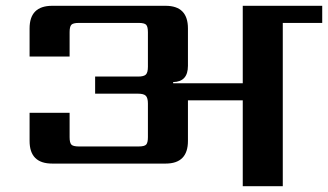

<svg xmlns="http://www.w3.org/2000/svg" viewBox="-20 -642 1131 662"><path d="M1091 -622V-563H955V0H817V-296H628V-156Q628 -78 551 -78H160Q82 -78 82 -156V-253H220V-169Q220 -150 226 -143.5Q232 -137 252 -137H458Q478 -137 484 -143.5Q490 -150 490 -169V-285Q490 -304 483 -311.5Q476 -319 456 -319H308V-378H456Q476 -378 483 -385Q490 -392 490 -412V-531Q490 -550 484 -556.5Q478 -563 458 -563H252Q232 -563 226 -556.5Q220 -550 220 -531V-447H82V-544Q82 -622 160 -622H551Q628 -622 628 -544V-415Q628 -360 577 -359V-355H817V-622Z"/></svg>

Font: Sarpanch SemiBold
Style: Regular
Weight: 600
Designer: Manushi Parikh (Devanagari and Latin), Jyotish Sonowal (Devanagari)
Foundry: Indian Type Foundry
Version: Version 2.004;PS 1.0;hotconv 1.0.78;makeotf.lib2.5.61930; tt